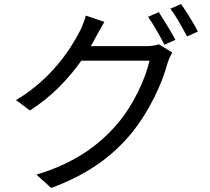

<svg xmlns="http://www.w3.org/2000/svg" viewBox="-20 -860 1040 949"><path d="M875 -840 822 -817C851 -780 881 -723 905 -680L958 -704C940 -741 901 -803 875 -840ZM765 -800 712 -777C738 -740 772 -679 793 -639L847 -663C826 -703 789 -763 765 -800ZM700 -632H429C437 -647 445 -659 452 -674C463 -693 480 -725 496 -752L404 -783C397 -756 384 -722 373 -703C327 -614 233 -469 59 -365L128 -314C241 -386 321 -475 382 -560H719C698 -469 640 -341 560 -248C468 -140 345 -52 160 3L233 69C420 0 540 -92 631 -203C719 -312 781 -446 808 -548C813 -564 823 -586 831 -601L765 -641C749 -635 727 -632 700 -632Z"/></svg>

Font: Spoqa Han Sans Neo
Style: Regular
Weight: 400
Designer: [Spoqa Han Sans Neo] Dong-huui Kim ___ Younghwa Kang ___ Yujin Lee ___ [Noto Sans] Ryoko NISHIZUKA ____ (kana & ideograp
Foundry: Spoqa (http://www.spoqa-han-sans.com)
Version: Version 1.100;hotconv 1.0.109;makeotfexe 2.5.65596